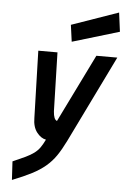

<svg xmlns="http://www.w3.org/2000/svg" viewBox="-64 -799 710 1087"><g transform="rotate(5 291.0 -255.5)"><path d="M240 -499 249 -165Q252 -118 271 -112L461 -499H580L339 -5Q314 46 290 81Q266 116 233.5 143.5Q201 171 156.5 194Q112 217 46 243L40 138Q84 119 112 105.5Q140 92 159 78Q178 64 191 46Q204 28 218 -1Q189 -6 165.5 -36.5Q142 -67 142 -118L131 -499ZM568 -754 582 -646 315 -566 302 -661Z"/></g></svg>

Font: Panefresco 800wt
Style: Italic
Weight: 800
Foundry: Campivisivi & Chank Co
Version: Version 1.001